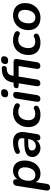

<svg xmlns="http://www.w3.org/2000/svg" viewBox="1287 -2048 949 3563"><g transform="rotate(-90 1761.5 -266.5)"><path d="M60 188Q31 188 17 169Q3 150 8 116L95 -433Q106 -497 167 -497Q196 -497 208.5 -478Q221 -459 216 -424L214 -413Q272 -499 379 -499Q463 -499 513.5 -442.5Q564 -386 564 -288Q564 -205 534.5 -137.5Q505 -70 450 -30Q395 10 318 10Q266 10 225 -12.5Q184 -35 164 -80L131 129Q121 188 60 188ZM295 -85Q341 -85 372.5 -111Q404 -137 421 -182Q438 -227 438 -282Q438 -341 409.5 -372.5Q381 -404 331 -404Q286 -404 254 -378Q222 -352 205 -307.5Q188 -263 188 -207Q188 -148 216.5 -116.5Q245 -85 295 -85Z M793 10Q748 10 711 -10.5Q674 -31 651.5 -65Q629 -99 629 -141Q629 -218 695.5 -254Q762 -290 904 -290H973L976 -308Q984 -355 961.5 -380Q939 -405 883 -405Q850 -405 819 -398.5Q788 -392 755 -377Q732 -367 714.5 -374Q697 -381 689.5 -397.5Q682 -414 690 -432.5Q698 -451 726 -463Q768 -482 813.5 -490.5Q859 -499 899 -499Q978 -499 1023 -470Q1068 -441 1084 -391Q1100 -341 1090 -277L1055 -54Q1046 8 987 8Q960 8 946.5 -9.5Q933 -27 938 -61L940 -71Q915 -29 875.5 -9.5Q836 10 793 10ZM832 -76Q879 -76 914 -106.5Q949 -137 957 -189L962 -218H910Q822 -218 786.5 -203.5Q751 -189 751 -149Q751 -114 774.5 -95Q798 -76 832 -76Z M1417 10Q1300 10 1242 -51.5Q1184 -113 1184 -213Q1184 -267 1200.5 -318.5Q1217 -370 1251 -410.5Q1285 -451 1337.5 -475Q1390 -499 1461 -499Q1497 -499 1532 -490.5Q1567 -482 1594 -468Q1619 -455 1624.5 -435.5Q1630 -416 1622.5 -399Q1615 -382 1598.5 -374.5Q1582 -367 1562 -378Q1518 -402 1469 -402Q1412 -402 1377.5 -374Q1343 -346 1327.5 -303Q1312 -260 1312 -214Q1312 -157 1340.5 -122Q1369 -87 1435 -87Q1454 -87 1475.5 -92Q1497 -97 1521 -110Q1539 -119 1554 -112Q1569 -105 1577 -89.5Q1585 -74 1580.5 -55.5Q1576 -37 1554 -24Q1528 -8 1489 1Q1450 10 1417 10Z M1802 -589Q1768 -589 1751.5 -605.5Q1735 -622 1738 -652Q1746 -721 1823 -721Q1857 -721 1874 -704.5Q1891 -688 1887 -658Q1878 -589 1802 -589ZM1706 8Q1677 8 1663.5 -11.5Q1650 -31 1655 -65L1714 -435Q1725 -497 1786 -497Q1815 -497 1828.5 -478Q1842 -459 1837 -424L1778 -54Q1767 8 1706 8Z M2416 -589Q2384 -589 2367.5 -605.5Q2351 -622 2355 -652Q2363 -721 2437 -721Q2469 -721 2486 -704.5Q2503 -688 2499 -658Q2490 -589 2416 -589ZM1995 8Q1966 8 1952.5 -11.5Q1939 -31 1944 -65L1997 -395H1955Q1906 -395 1906 -433Q1906 -459 1921.5 -474Q1937 -489 1963 -489H2011L2015 -513Q2029 -599 2083.5 -649Q2138 -699 2240 -706L2270 -708Q2295 -710 2306.5 -696.5Q2318 -683 2318 -665Q2318 -647 2308 -632.5Q2298 -618 2279 -616L2251 -614Q2155 -607 2140 -515L2136 -489H2396Q2425 -489 2439 -473.5Q2453 -458 2448 -426L2389 -54Q2380 8 2317 8Q2288 8 2274 -11.5Q2260 -31 2265 -65L2318 -395H2122L2067 -54Q2056 8 1995 8Z M2755 10Q2638 10 2580 -51.5Q2522 -113 2522 -213Q2522 -267 2538.5 -318.5Q2555 -370 2589 -410.5Q2623 -451 2675.5 -475Q2728 -499 2799 -499Q2835 -499 2870 -490.5Q2905 -482 2932 -468Q2957 -455 2962.5 -435.5Q2968 -416 2960.5 -399Q2953 -382 2936.5 -374.5Q2920 -367 2900 -378Q2856 -402 2807 -402Q2750 -402 2715.5 -374Q2681 -346 2665.5 -303Q2650 -260 2650 -214Q2650 -157 2678.5 -122Q2707 -87 2773 -87Q2792 -87 2813.5 -92Q2835 -97 2859 -110Q2877 -119 2892 -112Q2907 -105 2915 -89.5Q2923 -74 2918.5 -55.5Q2914 -37 2892 -24Q2866 -8 2827 1Q2788 10 2755 10Z M3214 10Q3106 10 3045 -50Q2984 -110 2984 -211Q2984 -299 3020.5 -363.5Q3057 -428 3119 -463.5Q3181 -499 3256 -499Q3364 -499 3425 -439Q3486 -379 3486 -278Q3486 -190 3449.5 -125.5Q3413 -61 3351.5 -25.5Q3290 10 3214 10ZM3217 -85Q3263 -85 3294.5 -111Q3326 -137 3343 -182Q3360 -227 3360 -282Q3360 -341 3331.5 -372.5Q3303 -404 3253 -404Q3208 -404 3176 -378Q3144 -352 3127 -307.5Q3110 -263 3110 -207Q3110 -148 3138.5 -116.5Q3167 -85 3217 -85Z"/></g></svg>

Font: Nunito
Style: Bold Italic
Weight: 700
Italic angle: -9°
Designer: Vernon Adams
Foundry: Vernon Adams
Version: Version 3.601; ttfautohint (v1.8.2.53-6de2)